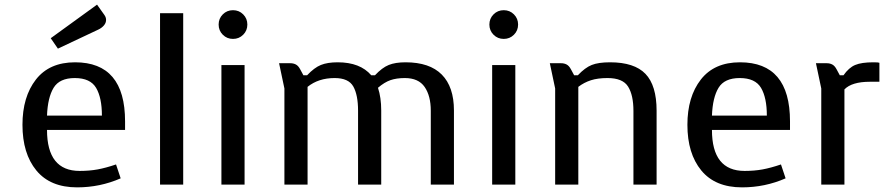

<svg xmlns="http://www.w3.org/2000/svg" viewBox="-20 -797 3837 829"><path d="M438 -711Q438 -698 428.5 -687Q419 -676 404 -669L230 -587L199 -632L399 -777L431 -732Q438 -722 438 -711ZM77 -258Q77 -134 137 -61Q197 12 313 12Q412 12 501 -27L481 -87Q437 -72 401.5 -65.5Q366 -59 324 -59Q183 -59 183 -236H520V-273Q520 -528 304 -528Q193 -528 135 -453.5Q77 -379 77 -258ZM303 -460Q370 -460 395 -417.5Q420 -375 420 -298H183Q186 -376 211.5 -418Q237 -460 303 -460Z M771 -740H671V0H771Z M986 -753Q1012 -753 1030 -735Q1048 -717 1048 -691Q1048 -665 1030 -647Q1012 -629 986 -629Q960 -629 942 -647Q924 -665 924 -691Q924 -717 942 -735Q960 -753 986 -753ZM936 -516H1036V0H936Z M1583 -472H1599Q1630 -505 1658.5 -516.5Q1687 -528 1731 -528Q1835 -528 1887.5 -475Q1940 -422 1940 -320V0H1840V-319Q1840 -383 1813.5 -421.5Q1787 -460 1728 -460Q1692 -460 1666 -451Q1640 -442 1612 -418Q1626 -376 1626 -320V0H1526V-319Q1526 -387 1505.5 -423.5Q1485 -460 1425 -460Q1355 -460 1308 -422V0H1208V-415L1185 -524H1234Q1247 -524 1257.5 -518.5Q1268 -513 1276 -498L1290 -472H1306Q1337 -505 1365.5 -516.5Q1394 -528 1438 -528Q1535 -528 1583 -472Z M2155 -753Q2181 -753 2199 -735Q2217 -717 2217 -691Q2217 -665 2199 -647Q2181 -629 2155 -629Q2129 -629 2111 -647Q2093 -665 2093 -691Q2093 -717 2111 -735Q2129 -753 2155 -753ZM2105 -516H2205V0H2105Z M2445 -498 2459 -472H2475Q2506 -505 2535 -516.5Q2564 -528 2614 -528Q2719 -528 2767 -478Q2815 -428 2815 -319V0H2715V-318Q2715 -386 2692 -423Q2669 -460 2603 -460Q2561 -460 2531.5 -450.5Q2502 -441 2477 -422V0H2377V-415L2354 -524H2403Q2416 -524 2426.5 -518.5Q2437 -513 2445 -498Z M2948 -258Q2948 -134 3008 -61Q3068 12 3184 12Q3283 12 3372 -27L3352 -87Q3308 -72 3272.5 -65.5Q3237 -59 3195 -59Q3054 -59 3054 -236H3391V-273Q3391 -528 3175 -528Q3064 -528 3006 -453.5Q2948 -379 2948 -258ZM3174 -460Q3241 -460 3266 -417.5Q3291 -375 3291 -298H3054Q3057 -376 3082.5 -418Q3108 -460 3174 -460Z M3592 -498 3606 -472H3622Q3645 -505 3672.5 -516.5Q3700 -528 3751 -528Q3773 -528 3777 -526V-444H3736Q3658 -444 3626 -411V0H3526V-415L3503 -524H3550Q3563 -524 3573.5 -518.5Q3584 -513 3592 -498Z"/></svg>

Font: Voces
Style: Regular
Weight: 400
Designer: Ana Paula Megda, Pablo Ugerman
Foundry: Ana Paula Megda, Pablo Ugerman
Version: Version 1.100